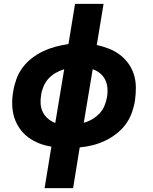

<svg xmlns="http://www.w3.org/2000/svg" viewBox="-20 -755 790 990"><path d="M210 215 245 1Q212 -4 181.5 -16Q151 -28 125.5 -47Q100 -66 81.5 -92.5Q63 -119 53.5 -149.5Q44 -180 43 -214.5Q42 -249 48 -283Q53 -315 64.5 -347Q76 -379 96.5 -406.5Q117 -434 145 -455.5Q173 -477 204 -491.5Q235 -506 267.5 -514.5Q300 -523 333 -528L367 -735H514L479 -523Q511 -516 541.5 -504Q572 -492 597.5 -473Q623 -454 642 -427.5Q661 -401 670.5 -370.5Q680 -340 680.5 -305.5Q681 -271 676 -237Q671 -205 659.5 -173Q648 -141 627.5 -113.5Q607 -86 579 -64.5Q551 -43 520 -28.5Q489 -14 456.5 -6Q424 2 391 5L357 215ZM412 -122Q435 -128 456 -140.5Q477 -153 493.5 -170.5Q510 -188 519 -210.5Q528 -233 532 -255Q536 -278 534 -301Q532 -324 522.5 -343.5Q513 -363 496 -377Q479 -391 458 -398ZM265 -121 311 -398Q288 -391 267 -379Q246 -367 230 -349.5Q214 -332 204.5 -309.5Q195 -287 192 -265Q188 -242 189.5 -219Q191 -196 201 -176.5Q211 -157 227.5 -143Q244 -129 265 -121Z"/></svg>

Font: Iosevka Etoile Heavy Oblique
Style: Regular
Weight: 900
Italic angle: -9°
Designer: Belleve Invis
Foundry: Belleve Invis
Version: Version 15.5.2; ttfautohint (v1.8.4)